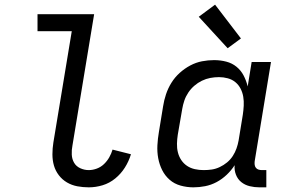

<svg xmlns="http://www.w3.org/2000/svg" viewBox="-20 -796 1240 824"><path d="M361 8Q336 8 312 3.5Q288 -1 267.5 -13Q247 -25 232.5 -44Q218 -63 211.5 -85.5Q205 -108 205 -133.5Q205 -159 209 -184L288 -662H141V-735H384L291 -172Q287 -152 288 -132.5Q289 -113 298 -97.5Q307 -82 324.5 -74Q342 -66 361 -66Q378 -66 395.5 -72.5Q413 -79 426.5 -92Q440 -105 449 -121Q458 -137 463 -154L542 -134Q533 -104 516 -77Q499 -50 474.5 -30Q450 -10 420.5 -1Q391 8 361 8Z M810 8Q810 8 810 8Q810 8 810 8Q782 8 755 0.5Q728 -7 708 -24.5Q688 -42 676 -66Q664 -90 659 -117Q654 -144 655.5 -172.5Q657 -201 662 -230L680 -340Q684 -366 692.5 -391.5Q701 -417 715.5 -440.5Q730 -464 751 -483Q772 -502 796.5 -515Q821 -528 847 -533Q873 -538 899 -538Q926 -538 951 -531.5Q976 -525 995 -509.5Q1014 -494 1025.5 -472Q1037 -450 1043 -425L1060 -530H1143L1073 -104Q1072 -96 1073 -88.5Q1074 -81 1078.5 -75.5Q1083 -70 1090 -68Q1097 -66 1105 -66H1123V8H1093Q1072 8 1051.5 3Q1031 -2 1015.5 -14.5Q1000 -27 992.5 -46.5Q985 -66 987 -87Q973 -65 953 -46Q933 -27 909.5 -14.5Q886 -2 860.5 3Q835 8 810 8ZM854 -66Q872 -66 889 -68.5Q906 -71 923 -79Q940 -87 954.5 -99Q969 -111 979 -126.5Q989 -142 995 -159Q1001 -176 1004 -193L1022 -303Q1025 -323 1026 -342.5Q1027 -362 1024 -380.5Q1021 -399 1012.5 -415.5Q1004 -432 990 -443.5Q976 -455 957.5 -460Q939 -465 920 -465Q901 -465 882.5 -461.5Q864 -458 846.5 -449.5Q829 -441 814 -428Q799 -415 788 -398.5Q777 -382 771 -364Q765 -346 762 -328L743 -218Q740 -199 739.5 -179.5Q739 -160 743.5 -142Q748 -124 758 -109Q768 -94 783 -84Q798 -74 816.5 -70Q835 -66 854 -66ZM957 -589 833 -724 903 -776 1014 -631Z"/></svg>

Font: Iosevka Curly Extended
Style: Italic
Weight: 400
Width: 7
Italic angle: -9°
Monospace: yes
Designer: Belleve Invis
Foundry: Belleve Invis
Version: Version 11.1.0; ttfautohint (v1.8.3)